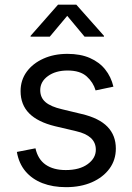

<svg xmlns="http://www.w3.org/2000/svg" viewBox="-20 -774 555 806"><path d="M257.3 11.7Q201.7 11.7 158.2 -5.1Q114.7 -22 86.9 -54.9Q59.1 -87.9 50.8 -136.2L128.9 -151.4Q139.2 -105 171.9 -82.5Q204.6 -60.1 255.9 -60.1Q314 -60.1 348.1 -85Q382.3 -109.9 382.3 -145.5Q382.3 -175.3 361.6 -194.6Q340.8 -213.9 300.3 -223.1L211.4 -244.1Q138.7 -261.7 102.5 -298.1Q66.4 -334.5 66.4 -391.6Q66.4 -437.5 92 -472.7Q117.7 -507.8 162.1 -527.8Q206.5 -547.9 263.2 -547.9Q317.9 -547.9 357.4 -530.5Q397 -513.2 421.6 -482.4Q446.3 -451.7 456.1 -410.2L381.3 -394.5Q371.6 -428.2 344 -453.1Q316.4 -478 263.7 -478Q213.4 -478 181.2 -454.6Q148.9 -431.2 148.9 -395.5Q148.9 -364.3 171.1 -345.2Q193.4 -326.2 240.2 -315.4L323.2 -295.4Q396 -278.3 431.2 -241.9Q466.3 -205.6 466.3 -150.4Q466.3 -102.5 439.7 -66.2Q413.1 -29.8 366 -9Q318.8 11.7 257.3 11.7ZM189 -620.1H108.4V-623.5L223.6 -754.4H300.3L416.5 -623.5V-620.1H335L262.2 -707.5Z"/></svg>

Font: V-Inter
Style: Regular-375
Weight: 375
Designer: Rasmus Andersson
Foundry: rsms
Version: Version 4.000;git-4146feb